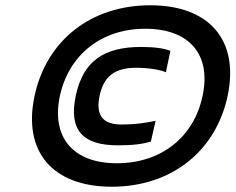

<svg xmlns="http://www.w3.org/2000/svg" viewBox="-20 -699 893 728"><path d="M404 9C179 9 66 -124 111 -335C156 -546 325 -679 550 -679C774 -679 888 -546 843 -335C798 -124 628 9 404 9ZM207 -335C174 -178 257 -80 423 -80C590 -80 715 -178 748 -335C782 -492 698 -590 531 -590C365 -590 241 -492 207 -335ZM267 -335C240 -204 295 -148 427 -148C487 -148 519 -153 552 -162L570 -241C535 -234 500 -227 439 -227C372 -227 341 -260 358 -337C374 -412 418 -442 496 -442C542 -442 587 -435 609 -425L626 -506C604 -516 562 -521 516 -521C374 -521 295 -468 267 -335Z"/></svg>

Font: LT Wave Text Black Italic
Style: Regular
Weight: 900
Designer: Daniel Lyons
Version: Version 2.5 (Glyphs App)